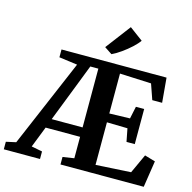

<svg xmlns="http://www.w3.org/2000/svg" viewBox="-184 -1143 1279 1281"><g transform="rotate(15 456.0 -503.0)"><path d="M424.5 -64V-212H186.5L129.5 -66.5L204.5 -52V0H-45.5V-52L22.5 -67L280.5 -672L154 -689V-743H879.5L894.5 -573H826.5L789.5 -679L572.5 -688.5V-413L714.5 -417L732.5 -502H789.5V-259.5H732.5L715 -349L572.5 -352V-58L814.5 -72L875.5 -204.5L949 -183L921 0H346V-52ZM424.5 -277V-683H369L317 -549L211 -277ZM484 -799H483.5L431.5 -833.5L562.5 -1006.5L655.5 -937.5Q640 -915 611 -888.2Q582 -861.5 548 -837.2Q514 -813 484 -799Z"/></g></svg>

Font: Merriweather Text Regular
Style: Bold
Weight: 700
Designer: Eben Sorkin
Foundry: Eben Sorkin
Version: Version 2.100; ttfautohint (v1.7.19-72a1) -l 8 -r 50 -G 200 